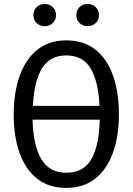

<svg xmlns="http://www.w3.org/2000/svg" viewBox="-20 -917 655 949"><path d="M567.7 -352.3Q567.7 -245.1 538.5 -163.1Q509.2 -81 451.5 -34.6Q393.8 11.8 307.7 11.8Q221.5 11.8 163.8 -33.6Q106.2 -79 76.9 -160.5Q47.7 -242.1 47.7 -351.3Q47.7 -458.5 76.9 -541Q106.2 -623.6 163.8 -670.5Q221.5 -717.4 307.7 -717.4Q393.8 -717.4 451.5 -671.8Q509.2 -626.2 538.5 -543.8Q567.7 -461.5 567.7 -352.3ZM307.7 -643.1Q226.7 -643.1 187.7 -579.7Q148.7 -516.4 142.6 -393.8H471.8Q466.2 -516.4 427.4 -579.7Q388.7 -643.1 307.7 -643.1ZM307.7 -63.1Q392.8 -63.1 431.5 -130.5Q470.3 -197.9 472.8 -325.6H141Q144.1 -197.9 184.1 -130.5Q224.1 -63.1 307.7 -63.1ZM201.5 -787.7Q176.9 -787.7 161 -803.1Q145.1 -818.5 145.1 -842.1Q145.1 -866.2 161 -881.8Q176.9 -897.4 201.5 -897.4Q224.6 -897.4 240.8 -881.8Q256.9 -866.2 256.9 -842.1Q256.9 -818.5 240.8 -803.1Q224.6 -787.7 201.5 -787.7ZM412.8 -787.7Q389.2 -787.7 373.3 -803.1Q357.4 -818.5 357.4 -842.1Q357.4 -866.2 373.3 -881.8Q389.2 -897.4 412.8 -897.4Q436.9 -897.4 453.1 -881.8Q469.2 -866.2 469.2 -842.1Q469.2 -818.5 453.1 -803.1Q436.9 -787.7 412.8 -787.7Z"/></svg>

Font: FiraCode Nerd Font Mono
Style: Regular
Weight: 400
Monospace: yes
Designer: Carrois Corporate, Edenspiekermann AG, Nikita Prokopov
Foundry: Carrois Corporate, Edenspiekermann AG, Nikita Prokopov
Version: Version 6.002;Nerd Fonts 3.4.0